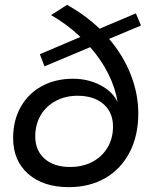

<svg xmlns="http://www.w3.org/2000/svg" viewBox="-20 -767 628 790"><path d="M429 -607Q487 -539 518 -460Q549 -381 549 -300Q549 -209 513.5 -140.5Q478 -72 413.5 -34.5Q349 3 263 3Q158 3 96 -51.5Q34 -106 34 -199Q34 -271 65 -326.5Q96 -382 152 -412.5Q208 -443 280 -443Q343 -443 394 -416Q445 -389 464 -346Q455 -404 426 -462.5Q397 -521 351 -573L163 -494L144 -544L311 -615Q255 -668 190 -705L256 -747Q331 -705 390 -649L539 -712L560 -662ZM445 -246Q445 -305 405.5 -339Q366 -373 299 -373Q249 -373 209 -351.5Q169 -330 147 -292Q125 -254 125 -206Q125 -148 163.5 -114Q202 -80 268 -80Q320 -80 360 -101Q400 -122 422.5 -160Q445 -198 445 -246Z"/></svg>

Font: TypoPRO Montserrat
Style: Italic
Weight: 400
Italic angle: -11.3°
Designer: Julieta Ulanovsky
Foundry: Julieta Ulanovsky
Version: Version 6.001